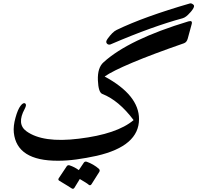

<svg xmlns="http://www.w3.org/2000/svg" viewBox="-20 -896 1242 1167"><path d="M490 92Q496 84 507 87Q527 94 546 105Q565 116 581 130Q589 138 584 148L536 224Q528 235 518 226Q514 222 500.5 213.5Q487 205 465 192L432 246Q425 256 414 248Q409 244 390.5 233Q372 222 341 203Q330 197 338 186L386 114Q392 106 403 109Q433 119 459 138ZM792 -166Q702 -286 602 -325Q578 -334 575 -408Q572 -485 610 -518Q686 -587 814.5 -649Q943 -711 1125 -766Q1152 -774 1145 -749L1121 -661Q1115 -639 1098 -633Q905 -566 784 -515Q663 -464 616 -431Q825 -318 825 -172Q825 -8 568 51Q504 65 445 73Q386 81 333 81Q82 82 64 -90Q62 -110 64.5 -132.5Q67 -155 74 -180Q88 -231 105 -253Q122 -275 133 -267Q144 -260 130 -234Q80 -142 141 -98Q241 -26 459 -53Q692 -81 792 -166ZM656 -628Q645 -622 635 -627Q618 -638 633 -659Q648 -680 662 -694Q676 -708 689 -714Q774 -755 885 -795Q996 -835 1134 -875Q1144 -878 1156 -867Q1167 -857 1143 -828Q1140 -824 1137.5 -821.5Q1135 -819 1134 -818Q1111 -791 1090 -785Q1001 -761 892.5 -722Q784 -683 656 -628Z"/></svg>

Font: Amiri
Style: Bold
Weight: 700
Designer: Khaled Hosny
Version: Version 0.113